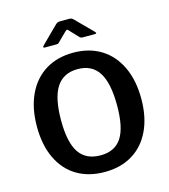

<svg xmlns="http://www.w3.org/2000/svg" viewBox="-137 -1068 1044 1185"><g transform="rotate(-15 385.0 -475.0)"><path d="M52 -368Q52 -487 93 -573.5Q134 -660 209 -706Q284 -752 386 -752Q487 -752 562 -706Q637 -660 678 -573.5Q719 -487 719 -369Q719 -252 678.5 -166.5Q638 -81 563 -35.5Q488 10 386 10Q283 10 208 -35Q133 -80 92.5 -165.5Q52 -251 52 -368ZM564 -367Q564 -511 520.5 -579Q477 -647 386 -647Q295 -647 250.5 -579Q206 -511 206 -367Q206 -226 250 -161Q294 -96 387 -96Q478 -96 521 -161Q564 -226 564 -367ZM399 -888Q390 -899 386 -899Q382 -899 371 -888L318 -836Q313 -830 309.5 -829Q306 -828 297 -828H225Q217 -828 217 -833Q217 -837 223 -843L329 -948Q335 -954 341.5 -957Q348 -960 359 -960H420Q432 -960 443 -949L548 -843Q555 -836 555 -832Q555 -828 546 -828H469Q455 -828 448 -836Z"/></g></svg>

Font: n
Style: Regular
Weight: 600
Designer: Pablo Impallari, Rodrigo Fuenzalida
Foundry: Impallari Type
Version: Version 1.002; ttfautohint (v1.5)